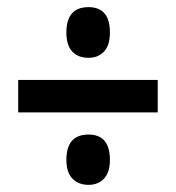

<svg xmlns="http://www.w3.org/2000/svg" viewBox="-20 -622 494 538"><path d="M228 -460Q199 -460 182.5 -477.5Q166 -495 166 -531Q166 -602 228 -602Q288 -602 288 -531Q288 -495 271.5 -477.5Q255 -460 228 -460ZM31 -307V-398H422V-307ZM228 -104Q200 -104 183 -121.5Q166 -139 166 -174Q166 -245 228 -245Q288 -245 288 -174Q288 -139 271.5 -121.5Q255 -104 228 -104Z"/></svg>

Font: Noto Sans Malayalam ExtraCondensed SemiBold
Style: Regular
Weight: 600
Width: 2
Designer: Jelle Bosma - Monotype Design Team
Foundry: Monotype Imaging Inc.
Version: Version 2.104; ttfautohint (v1.8.4.7-5d5b)